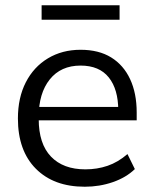

<svg xmlns="http://www.w3.org/2000/svg" viewBox="-20 -700 584 729"><path d="M302 9Q184 9 116 -59.5Q48 -128 48 -250Q48 -329 78 -387.5Q108 -446 162 -478.5Q216 -511 286 -511Q355 -511 402 -482Q449 -453 474 -399.5Q499 -346 499 -273V-243H110V-294H446L429 -281Q429 -361 393 -406Q357 -451 286 -451Q211 -451 169 -398.5Q127 -346 127 -257V-248Q127 -154 173.5 -105.5Q220 -57 304 -57Q349 -57 388.5 -70.5Q428 -84 464 -115L492 -58Q459 -26 408.5 -8.5Q358 9 302 9ZM138 -625V-680H434V-625Z"/></svg>

Font: Mulish ExtraLight
Style: Regular
Weight: 400
Version: Version 3.603